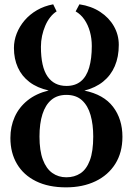

<svg xmlns="http://www.w3.org/2000/svg" viewBox="-20 -836 600 868"><path d="M278.5 11Q199 11 142.8 -16.8Q86.5 -44.5 56.8 -94.8Q27 -145 27 -212.5Q27 -264 46.5 -307.5Q66 -351 104.5 -382Q143 -413 200 -427Q148.5 -438.5 113.5 -465Q78.5 -491.5 60.8 -530.8Q43 -570 43 -619Q43 -652.5 55.5 -684.5Q68 -716.5 91.2 -743.8Q114.5 -771 147.2 -790Q180 -809 220.5 -816.5L236 -784.5Q220.5 -775 207.2 -758.2Q194 -741.5 184.8 -720Q175.5 -698.5 170.2 -674Q165 -649.5 165 -624.5Q165 -533.5 194.8 -490.5Q224.5 -447.5 280.5 -447.5Q320 -447.5 345.5 -468.5Q371 -489.5 383 -530.2Q395 -571 395 -628Q395 -662 386.5 -692.8Q378 -723.5 361.8 -747.2Q345.5 -771 322 -784.5L339 -816.5Q393 -808.5 433 -782.2Q473 -756 495 -717.2Q517 -678.5 517 -633Q517 -579 499 -537Q481 -495 446.2 -467Q411.5 -439 361.5 -426.5Q449 -408.5 491.2 -353Q533.5 -297.5 533.5 -217.5Q533.5 -146.5 501.2 -95.2Q469 -44 411.5 -16.5Q354 11 278.5 11ZM280 -34.5Q316.5 -34.5 343.8 -52.5Q371 -70.5 386.2 -111Q401.5 -151.5 401.5 -219Q401.5 -273 389.5 -315.5Q377.5 -358 350.8 -382.5Q324 -407 280 -407Q239 -407 212.2 -384.5Q185.5 -362 172 -320Q158.5 -278 158.5 -218.5Q158.5 -155 173.8 -114.2Q189 -73.5 216.5 -54Q244 -34.5 280 -34.5Z"/></svg>

Font: Merriweather 72pt SemiBold
Style: Regular
Weight: 600
Version: Version 2.100